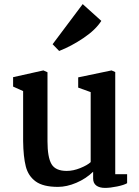

<svg xmlns="http://www.w3.org/2000/svg" viewBox="-20 -902 678 938"><path d="M384 -882 475 -800Q447 -756 387.5 -716Q328 -676 269 -653L237 -686ZM44 -479V-525L192 -558L212 -549V-212Q212 -134 231.5 -100.5Q251 -67 306 -67Q338 -67 372.5 -81Q407 -95 423 -110V-452L362 -474V-524L525 -558L543 -550V-51H601V-7Q586 2 552 9Q518 16 493 16Q466 16 450.5 4.5Q435 -7 435 -30V-63Q400 -29 353 -9Q306 11 263 11Q191 11 154.5 -15.5Q118 -42 106 -89Q94 -136 93 -213V-457Z"/></svg>

Font: Martel
Style: Bold
Weight: 700
Designer: Dan Reynolds
Foundry: Dan Reynolds
Version: Version 1.001; ttfautohint (v1.1) -l 5 -r 5 -G 72 -x 0 -D la